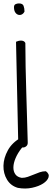

<svg xmlns="http://www.w3.org/2000/svg" viewBox="-59 -840 301 1105"><path d="M33.2 -599.6Q39.1 -602.5 46.9 -604.5Q54.7 -606.4 62 -606.4Q69.3 -606.4 76.2 -603.5Q83 -600.6 86.9 -592.8Q86.9 -529.3 88.4 -455.6Q89.8 -381.8 92.3 -306.2Q94.7 -230.5 96.7 -157.2Q98.6 -84 100.6 -21.5Q101.6 -6.8 92.8 1Q84 8.8 73.7 8.8Q63.5 8.8 54.7 1.5Q45.9 -5.9 45.9 -21.5ZM21.5 -798.8Q21.5 -811.5 30.3 -815.9Q39.1 -820.3 49.8 -820.3Q71.3 -820.3 76.7 -806.2Q82 -792 82 -773.4Q76.2 -761.7 66.4 -756.8Q56.6 -752 46.4 -754.9Q36.1 -757.8 28.8 -768.6Q21.5 -779.3 21.5 -798.8ZM205.1 145.5Q226.6 161.1 220.2 180.7Q213.9 200.2 189 216.3Q164.1 232.4 125.5 240.7Q86.9 249 43.9 241.2Q2.9 229.5 -18.6 193.8Q-40 158.2 -39.1 113.8Q-38.1 69.3 -13.7 24.9Q10.7 -19.5 61.5 -47.9Q79.1 -48.8 83.5 -40.5Q87.9 -32.2 85 -21Q82 -9.8 75.7 0Q69.3 9.8 65.4 12.7Q43 41 30.8 69.8Q18.6 98.6 18.1 122.6Q17.6 146.5 29.3 163.1Q41 179.7 66.4 183.6Q84 183.6 101.1 177.7Q118.2 171.9 135.3 164.6Q152.3 157.2 169.4 151.4Q186.5 145.5 205.1 145.5Z"/></svg>

Font: Shadows Into Light Two
Style: Regular
Weight: 400
Designer: Kimberly Geswein
Foundry: Kimberly Geswein
Version: Version 1.003 2012